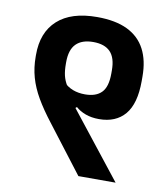

<svg xmlns="http://www.w3.org/2000/svg" viewBox="-75 -710 680 775"><g transform="rotate(10 265.0 -323.0)"><path d="M44.5 -452V-445Q44.5 -400 55.8 -360.2Q67 -320.5 90.5 -280Q114 -239.5 150.5 -192.5L298 0H450.5L221 -291L221.5 -310Q202 -332.5 190.5 -351Q179 -369.5 174.2 -389.8Q169.5 -410 169.5 -437.5V-444.5Q169.5 -495.5 193.5 -519.5Q217.5 -543.5 263.5 -543.5Q310.5 -543.5 333.8 -519.2Q357 -495 357 -444V-430.5Q357 -376 334.2 -352.8Q311.5 -329.5 266.5 -329.5Q239 -329.5 216.8 -338Q194.5 -346.5 177 -364.5L225 -257.5L244 -273.5Q260 -259 284.2 -250Q308.5 -241 339.5 -241Q408.5 -241 445.8 -285.2Q483 -329.5 483 -421.5V-440.5Q483 -506.5 459 -552.2Q435 -598 386 -621.8Q337 -645.5 261.5 -645.5Q155.5 -645.5 99.8 -595Q44 -544.5 44.5 -452Z"/></g></svg>

Font: Anek Devanagari Medium SemiBold
Style: Regular
Weight: 600
Version: Version 1.003